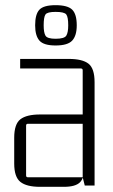

<svg xmlns="http://www.w3.org/2000/svg" viewBox="-20 -718 439 743"><path d="M227 5H135Q83 5 59 -14Q35 -33 35 -85V-185Q35 -238 59 -256.5Q83 -275 135 -275H307V-239H88Q81 -239 81 -232V-39Q81 -32 88 -32H300V-446Q300 -453 293 -453H58V-490H246Q299 -490 322.5 -471.5Q346 -453 346 -400V0H308L300 -32L307 -75Q307 -30 289.5 -12.5Q272 5 227 5ZM277 -620Q277 -580 259.5 -561Q242 -542 195 -542Q149 -542 132.5 -561Q116 -580 116 -620Q116 -663 132.5 -680.5Q149 -698 195 -698Q242 -698 259.5 -680.5Q277 -663 277 -620ZM149 -620Q149 -592 156 -580Q163 -568 195 -568Q229 -568 236.5 -580Q244 -592 244 -620Q244 -652 236.5 -662Q229 -672 195 -672Q163 -672 156 -662Q149 -652 149 -620Z"/></svg>

Font: Gemunu Libre ExtraLight ExtraLight
Style: Regular
Weight: 250
Version: Version 1.100